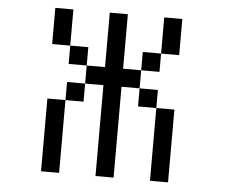

<svg xmlns="http://www.w3.org/2000/svg" viewBox="-52 -756 1105 878"><g transform="rotate(5 500.0 -317.0)"><path d="M167 -526.4V-692.4H250V-526.4H333V-442.4H417V-692.4H500V-442.4H583V-526.4H667V-692.4H750V-526.4H667V-442.4H583V-359.4H667V-276.4H750V57.6H667V-276.4H583V-359.4H500V57.6H417V-359.4H333V-442.4H250V-526.4ZM167 57.6V-276.4H250V-359.4H333V-276.4H250V57.6Z"/></g></svg>

Font: KH Dot Kodenmachou 12
Style: Regular
Weight: 400
Designer: Original version for X68000 by Keitarou Hiraki (http://hp.vector.co.jp/authors/VA000874/) / TrueType conversion by Homem
Version: Version 1.00.20150527